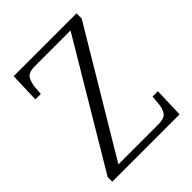

<svg xmlns="http://www.w3.org/2000/svg" viewBox="-200 -832 950 950"><g transform="rotate(-45 274.5 -357.0)"><path d="M32 0V-32L415 -675H165Q123 -675 109.5 -655.5Q96 -636 92 -599L89 -557H51L56 -714H496V-678L114 -39H394Q436 -39 450 -58.5Q464 -78 467 -114L471 -157H508L503 0Z"/></g></svg>

Font: Noto Serif Malayalam Light
Style: Regular
Weight: 300
Designer: Indian type Foundry, Jelle Bosma, Monotype Design Team
Foundry: Monotype Imaging Inc.
Version: Version 2.104; ttfautohint (v1.8.4.7-5d5b)